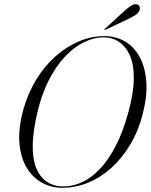

<svg xmlns="http://www.w3.org/2000/svg" viewBox="-20 -882 716 912"><path d="M476.5 -710.5Q531.5 -710.5 574.8 -684.5Q618 -658.5 644 -610Q670 -561.5 675 -494Q680 -426.5 658.5 -343.5Q638 -261 598.8 -195.5Q559.5 -130 508.2 -84Q457 -38 397.8 -14Q338.5 10 276.5 10Q221.5 10 177 -15.5Q132.5 -41 104.8 -89Q77 -137 72 -206.2Q67 -275.5 91 -362Q112.5 -438.5 151.2 -502.5Q190 -566.5 242 -613Q294 -659.5 353.8 -685Q413.5 -710.5 476.5 -710.5ZM279.5 3.5Q324.5 4 368.5 -16Q412.5 -36 453 -78Q493.5 -120 528 -185.5Q562.5 -251 588 -342.5Q602 -392.5 608.8 -434.5Q615.5 -476.5 615.5 -511Q616 -575 597.2 -617.8Q578.5 -660.5 546.2 -682.5Q514 -704.5 473.5 -704.5Q424.5 -704.5 376.8 -680.5Q329 -656.5 287 -611.2Q245 -566 212.2 -501.8Q179.5 -437.5 160 -358Q147.5 -306.5 141.5 -264.5Q135.5 -222.5 135.5 -188.5Q135 -93.5 174.2 -45Q213.5 3.5 279.5 3.5ZM570.5 -829.5Q588 -845.5 601.8 -854.5Q615.5 -863.5 627.5 -861.5Q639 -860.5 642.5 -852Q646 -843.5 643 -834.5Q638 -820 624 -811Q610 -802 592.5 -793.5L482 -741Q480.5 -740.5 478.8 -740Q477 -739.5 476 -741Q475.5 -742 476.5 -743.5Q477.5 -745 479 -746Z"/></svg>

Font: Fraunces 120pt Light
Style: Italic
Weight: 300
Italic angle: -16°
Version: Version 1.000;[b76b70a41]